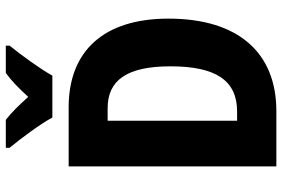

<svg xmlns="http://www.w3.org/2000/svg" viewBox="-175 -795 970 660"><g transform="rotate(-90 310.0 -465.0)"><path d="M236 -770H380C403 -812 453 -880 483 -917V-930H389C362 -910 338 -887 307 -853C278 -885 253 -911 228 -930H132V-917C162 -881 215 -810 236 -770ZM576 -371C576 -593 465 -714 271 -714H68V0H258C458 0 576 -130 576 -371ZM412 -364C412 -209 364 -135 257 -135H225V-580H268C364 -580 412 -514 412 -364Z"/></g></svg>

Font: Noto Sans Myanmar UI Condensed ExtraBold
Style: Regular
Weight: 800
Width: 3
Designer: Monotype Design Team
Foundry: Monotype Imaging Inc.
Version: Version 2.103